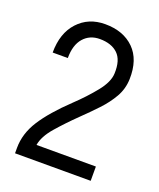

<svg xmlns="http://www.w3.org/2000/svg" viewBox="-102 -766 524 632"><g transform="rotate(20 160.5 -450.5)"><path d="M25 -200V-219Q25 -269 55 -316Q85 -363 146 -421Q184 -457 213 -493Q242 -529 243 -559Q245 -606 222.5 -627.5Q200 -649 159 -649Q124 -649 102.5 -624.5Q81 -600 81 -554H28Q28 -622 64.5 -661.5Q101 -701 159 -701Q223 -701 260.5 -664Q298 -627 296 -558Q295 -524 278.5 -495Q262 -466 236.5 -439Q211 -412 183 -385Q147 -350 117 -315.5Q87 -281 82 -250H290V-200Z"/></g></svg>

Font: Zen Kaku Gothic Antique
Style: Regular
Weight: 400
Designer: Yoshimichi Ohira
Foundry: Positype
Version: Version 1.001